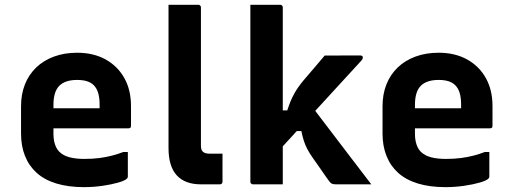

<svg xmlns="http://www.w3.org/2000/svg" viewBox="-20 -770 2150 802"><path d="M302.1 -549.7Q370.4 -549.7 420.9 -521.8Q471.3 -494 499.3 -444.1Q527.2 -394.3 527.2 -327.1V-244.1Q527.2 -241.1 526.1 -238.6Q525.1 -236.1 522.6 -235.1Q520.2 -234 517.1 -234H287.1Q270.3 -234 252.6 -234Q234.9 -234 218 -234H176.8L173.6 -317.7H396.1Q396.1 -322 396.1 -325.1Q396.1 -328.2 396.1 -332.5Q396.1 -361.1 390.2 -381.3Q384.2 -401.5 371.5 -414.1Q360 -425.6 343 -430.8Q326 -436.1 302.1 -436.1Q252.3 -436.1 227.8 -411.7Q203.3 -387.3 203.3 -331.7V-210.3Q203.3 -193.5 206.2 -179.9Q209 -166.2 214.3 -155.3Q219.5 -144.4 227.5 -136.4Q243.8 -120.1 270.2 -113.1Q296.6 -106.2 331.6 -106.2Q367.6 -106.2 395.5 -109.9Q423.4 -113.6 448 -120Q472.6 -126.4 495.1 -135.1H514Q514 -109.4 514 -83.6Q514 -57.7 514 -31.8Q514 -29.8 513 -27.8Q512.1 -25.8 510.1 -23.8Q501.8 -15.5 474 -7.4Q446.2 0.7 408 6.2Q369.7 11.7 330.6 11.7Q264.9 11.7 215.1 -3.6Q165.3 -18.9 133.1 -48.1Q100.8 -77.3 84.4 -118.7Q67.9 -160.1 67.9 -211.7V-326.2Q67.9 -376.8 84.3 -417.9Q100.7 -459 131.7 -488.6Q162.8 -518.1 206.1 -533.9Q249.3 -549.7 302.1 -549.7Z M683.9 -620.9Q683.9 -658.4 683.9 -689.3Q683.9 -720.1 683.9 -750Q711.8 -750 723.9 -750Q736 -750 741.3 -750Q746.6 -750 751.4 -750Q756.1 -750 768.3 -750Q780.4 -750 808.3 -750Q812.1 -750 814.2 -748.5Q816.3 -747 817.8 -744.9Q819.3 -742.9 819.3 -739Q819.3 -680.7 819.3 -623.2Q819.3 -565.7 819.3 -508.6Q819.3 -451.5 819.3 -394.4Q819.3 -337.2 819.3 -279.7Q819.3 -222.2 819.3 -163.9Q819.3 -154.3 820.7 -148Q822.2 -141.7 827 -136.9Q831.9 -132 838.9 -130.1Q846 -128.1 857.2 -128.1Q861 -128.1 867.4 -128.1Q873.9 -128.1 880.3 -128.1Q886.7 -128.1 892.2 -128.1Q897.8 -128.1 900 -128.1H909.4Q909.4 -101.2 909.4 -69.6Q909.4 -37.9 909.4 -11Q909.4 -5.9 906.4 -2.9Q903.4 0 898.4 0Q894.5 0 891.1 0Q887.7 0 880.3 0Q873 0 858.9 0Q844.8 0 819.6 0Q786.2 0 761.1 -9.3Q736 -18.6 718.7 -37.2Q701.5 -55.8 692.7 -84.4Q683.9 -113 683.9 -151.5Q683.9 -210.1 683.9 -268.7Q683.9 -327.3 683.9 -386.2Q683.9 -445.1 683.9 -503.7Q683.9 -562.3 683.9 -620.9Z M1161.2 0Q1139 0 1119.3 0Q1099.5 0 1079.4 0Q1059.2 0 1036.8 0Q1033.8 0 1031.3 -1.5Q1028.8 -3 1027.3 -5Q1025.8 -7 1025.8 -11Q1025.8 -91 1025.8 -171Q1025.8 -251 1025.8 -331.4Q1025.8 -411.7 1025.8 -491.7Q1025.8 -571.7 1025.8 -651.7Q1025.8 -680 1025.8 -705.2Q1025.8 -730.3 1025.8 -750Q1050.8 -750 1071.4 -750Q1092 -750 1111.3 -750Q1130.6 -750 1150.2 -750Q1154.2 -750 1156.2 -748.5Q1158.2 -747 1159.7 -745Q1161.2 -743 1161.2 -739Q1161.2 -647 1161.2 -554.5Q1161.2 -462 1161.2 -369.5Q1161.2 -277 1161.2 -184.5Q1161.2 -92 1161.2 0ZM1383.8 0Q1371.7 0 1365.8 -2.9Q1360 -5.9 1354.3 -14.1Q1350.3 -19.1 1343 -29.6Q1335.8 -40.2 1326.5 -53.4Q1317.3 -66.5 1306.9 -81.7Q1296.5 -96.9 1286.1 -111.1Q1272.7 -130.2 1263.9 -146.8Q1255.1 -163.4 1249.2 -181.8Q1243.3 -200.2 1238.8 -222.5H1197.8L1280.7 -328Q1323.5 -272.4 1364.8 -217.7Q1406.1 -163 1447.5 -109.1Q1488.8 -55.1 1531 0Q1508.8 0 1488.2 0Q1467.7 0 1443.1 0Q1418.6 0 1383.8 0ZM1142.1 -308.9H1179.9Q1186.8 -330.3 1193.9 -347.3Q1201.1 -364.4 1209.2 -379Q1217.3 -393.7 1226.8 -407Q1236.3 -420.4 1248 -434.4Q1261.3 -450 1274.3 -465.1Q1287.3 -480.2 1302.6 -498.3Q1317.8 -516.5 1336.3 -538L1485.3 -538.4Q1488.5 -538.4 1490.9 -537.3Q1493.3 -536.2 1494.4 -534.2Q1495.5 -532.2 1495.5 -529.1Q1495.5 -526.4 1494.4 -523.8Q1493.3 -521.2 1487.3 -514.5Q1456.1 -480.3 1425.8 -447.5Q1395.5 -414.7 1366.1 -382.5Q1336.7 -350.3 1308.4 -319.5Q1280 -288.7 1251.7 -257.9Q1223.4 -227.1 1196.5 -197.2Q1169.5 -167.3 1142.1 -137.9Z M1812.1 -549.7Q1880.4 -549.7 1930.9 -521.8Q1981.3 -494 2009.3 -444.1Q2037.2 -394.3 2037.2 -327.1V-244.1Q2037.2 -241.1 2036.1 -238.6Q2035.1 -236.1 2032.6 -235.1Q2030.2 -234 2027.1 -234H1797.1Q1780.3 -234 1762.6 -234Q1744.9 -234 1728 -234H1686.8L1683.6 -317.7H1906.1Q1906.1 -322 1906.1 -325.1Q1906.1 -328.2 1906.1 -332.5Q1906.1 -361.1 1900.2 -381.3Q1894.2 -401.5 1881.5 -414.1Q1870 -425.6 1853 -430.8Q1836 -436.1 1812.1 -436.1Q1762.3 -436.1 1737.8 -411.7Q1713.3 -387.3 1713.3 -331.7V-210.3Q1713.3 -193.5 1716.2 -179.9Q1719 -166.2 1724.3 -155.3Q1729.5 -144.4 1737.5 -136.4Q1753.8 -120.1 1780.2 -113.1Q1806.6 -106.2 1841.6 -106.2Q1877.6 -106.2 1905.5 -109.9Q1933.4 -113.6 1958 -120Q1982.6 -126.4 2005.1 -135.1H2024Q2024 -109.4 2024 -83.6Q2024 -57.7 2024 -31.8Q2024 -29.8 2023 -27.8Q2022.1 -25.8 2020.1 -23.8Q2011.8 -15.5 1984 -7.4Q1956.2 0.7 1918 6.2Q1879.7 11.7 1840.6 11.7Q1774.9 11.7 1725.1 -3.6Q1675.3 -18.9 1643.1 -48.1Q1610.8 -77.3 1594.4 -118.7Q1577.9 -160.1 1577.9 -211.7V-326.2Q1577.9 -376.8 1594.3 -417.9Q1610.7 -459 1641.7 -488.6Q1672.8 -518.1 1716.1 -533.9Q1759.3 -549.7 1812.1 -549.7Z"/></svg>

Font: Recursive Sans Linear Light
Style: Regular
Weight: 300
Version: Version 1.085